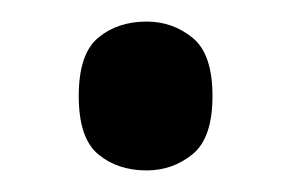

<svg xmlns="http://www.w3.org/2000/svg" viewBox="-20 -151 271 178"><path d="M116 7Q89 7 71 -8Q53 -23 53 -62Q53 -101 71 -116Q89 -131 116 -131Q140 -131 158.5 -116Q177 -101 177 -62Q177 -23 158.5 -8Q140 7 116 7Z"/></svg>

Font: Noto Serif Myanmar ExtraCondensed SemiBold
Style: Regular
Weight: 600
Width: 2
Designer: Ben Mitchell and the Monotype Design Team
Foundry: Monotype Imaging Inc.
Version: Version 2.106; ttfautohint (v1.8.4.7-5d5b)